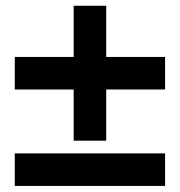

<svg xmlns="http://www.w3.org/2000/svg" viewBox="-20 -570 607 649"><path d="M339 -377.5H538V-267.5H339V-94.5H229V-267.5H30V-377.5H229V-550.5H339ZM538 -51.5V58.5H30V-51.5Z"/></svg>

Font: Overused Grotesk SemiBold
Style: Regular
Weight: 610
Version: Version 0.004